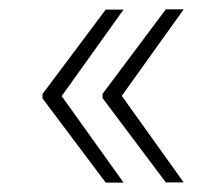

<svg xmlns="http://www.w3.org/2000/svg" viewBox="-20 -466 478 415"><path d="M377 -445.8 243.2 -258.8 377 -71.8H338.4L201.7 -253.9V-263.2L338.4 -445.8ZM247.1 -445.3 113.3 -258.3 247.1 -71.3H208.5L71.8 -253.4V-262.7L208.5 -445.3Z"/></svg>

Font: Robert Sans ExtraLight
Style: Regular
Weight: 250
Designer: Christian Robertson (extended by Adam Twardoch)
Foundry: Google
Version: Version 12.135;April 2, 2019;FontCreator 11.5.0.2425 64-bit;